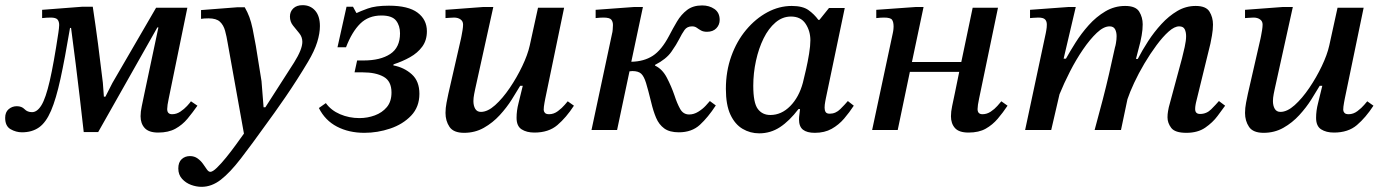

<svg xmlns="http://www.w3.org/2000/svg" viewBox="-37 -503 5356 743"><path d="M48 9Q25 9 4 -3Q-17 -15 -17 -47Q-17 -69 -3.5 -80.5Q10 -92 28 -92Q47 -92 58 -80.5Q69 -69 87 -69Q107 -69 123.5 -96Q140 -123 155.5 -190Q171 -257 189 -377Q190 -385 191 -392.5Q192 -400 192 -406Q192 -420 185.5 -427.5Q179 -435 159 -435Q152 -435 143 -434.5Q134 -434 126 -433V-465L282 -477H322Q333 -404 342.5 -332Q352 -260 361 -183L365 -129H371L398 -182L567 -473H688L616 -122Q613 -109 611.5 -98Q610 -87 610 -81Q610 -61 629 -61Q646 -61 661 -71Q676 -81 687 -93Q698 -105 702 -111L727 -94Q708 -67 688.5 -43.5Q669 -20 642 -5Q615 10 575 10Q539 10 523 -7.5Q507 -25 507 -53Q507 -71 511.5 -91.5Q516 -112 522 -142L576 -397H572L343 8H287Q279 -64 271.5 -127.5Q264 -191 256 -255.5Q248 -320 238 -395H234Q214 -276 197 -198Q180 -120 160.5 -74.5Q141 -29 114 -10Q87 9 48 9Z M743 220Q723 220 702.5 212.5Q682 205 667.5 189Q653 173 653 149Q653 125 666 113Q679 101 698 101Q715 101 727.5 110Q740 119 748.5 131Q757 143 763.5 152.5Q770 162 777 162Q786 162 802.5 146Q819 130 838.5 106Q858 82 876 57Q894 32 907 14L844 -337Q840 -362 834 -384Q828 -406 814 -419Q800 -432 770 -432Q762 -432 753.5 -431.5Q745 -431 741 -430V-464L883 -475H910Q921 -456 928 -437Q935 -418 940.5 -392Q946 -366 953 -326L975 -189L983 -88H990L1101 -261Q1133 -312 1133 -341Q1133 -360 1121 -374.5Q1109 -389 1097 -404Q1085 -419 1085 -439Q1085 -458 1098 -470.5Q1111 -483 1134 -483Q1164 -483 1182.5 -462Q1201 -441 1201 -402Q1201 -374 1190.5 -340Q1180 -306 1155 -264Q1136 -232 1113 -196Q1090 -160 1067 -126.5Q1044 -93 1025 -66.5Q1006 -40 995 -25Q937 56 895 110.5Q853 165 817.5 192.5Q782 220 743 220Z M1373 11Q1313 11 1267 -13Q1221 -37 1197 -85L1224 -104Q1244 -76 1279 -61Q1314 -46 1354 -46Q1385 -46 1413.5 -56.5Q1442 -67 1460 -88.5Q1478 -110 1478 -145Q1478 -189 1447.5 -206Q1417 -223 1367 -223H1335L1345 -269H1370Q1435 -269 1473 -294Q1511 -319 1511 -374Q1511 -404 1495.5 -423.5Q1480 -443 1439 -443Q1389 -443 1357 -411.5Q1325 -380 1302 -320H1269L1304 -477H1329L1342 -453H1344Q1356 -459 1386 -470Q1416 -481 1468 -481Q1543 -481 1579 -454Q1615 -427 1615 -382Q1615 -347 1597 -322.5Q1579 -298 1549.5 -281.5Q1520 -265 1486 -254L1485 -250Q1527 -242 1556.5 -215.5Q1586 -189 1586 -140Q1586 -89 1554 -55.5Q1522 -22 1473 -5.5Q1424 11 1373 11Z M1759 11Q1718 11 1702.5 -12Q1687 -35 1687 -66Q1687 -85 1691 -105.5Q1695 -126 1698 -140L1747 -354Q1747 -354 1749 -364Q1751 -374 1753 -386.5Q1755 -399 1755 -408Q1755 -421 1745 -428Q1735 -435 1720 -435Q1709 -435 1700.5 -434Q1692 -433 1687 -433V-465L1834 -476H1872L1802 -159Q1801 -155 1798 -139.5Q1795 -124 1795 -112Q1795 -94 1802 -82Q1809 -70 1824 -70Q1850 -70 1879 -96Q1908 -122 1935.5 -162.5Q1963 -203 1984 -247Q2005 -291 2013 -327L2045 -473H2146L2073 -121Q2073 -121 2070 -105Q2067 -89 2067 -78Q2067 -72 2071.5 -66.5Q2076 -61 2088 -61Q2106 -61 2122 -73Q2138 -85 2148.5 -97.5Q2159 -110 2160 -111L2184 -94Q2154 -48 2120 -19Q2086 10 2031 10Q2001 10 1981.5 -2.5Q1962 -15 1962 -47Q1962 -75 1969.5 -103.5Q1977 -132 1986 -171H1976Q1963 -149 1943.5 -118Q1924 -87 1897 -57.5Q1870 -28 1835.5 -8.5Q1801 11 1759 11Z M2590 9Q2554 9 2533.5 -6Q2513 -21 2502 -47Q2491 -73 2483 -107Q2471 -156 2463 -182Q2455 -208 2444 -218Q2433 -228 2410 -228Q2405 -228 2399 -227L2351 0H2252L2332 -375Q2333 -377 2334 -388Q2335 -399 2335 -406Q2335 -419 2328.5 -427Q2322 -435 2298 -435Q2291 -435 2284 -434.5Q2277 -434 2268 -433V-465L2418 -476H2451L2406 -264Q2455 -265 2489 -287Q2523 -309 2552 -364Q2567 -393 2583 -420Q2599 -447 2622 -464.5Q2645 -482 2680 -482Q2708 -482 2728 -468Q2748 -454 2748 -426Q2748 -407 2735 -393.5Q2722 -380 2699 -380Q2685 -380 2676 -385Q2667 -390 2659.5 -395.5Q2652 -401 2641 -401Q2622 -401 2612 -387Q2602 -373 2591 -351Q2581 -331 2561 -302.5Q2541 -274 2498 -252V-249Q2526 -236 2543.5 -202.5Q2561 -169 2573 -134Q2583 -103 2595 -81.5Q2607 -60 2630 -60Q2648 -60 2665 -70.5Q2682 -81 2694 -94Q2706 -107 2710 -112L2733 -95Q2703 -49 2671.5 -20Q2640 9 2590 9Z M2901 13Q2866 13 2836.5 -4.5Q2807 -22 2789.5 -59.5Q2772 -97 2772 -159Q2772 -227 2793 -285.5Q2814 -344 2850.5 -387.5Q2887 -431 2932.5 -455.5Q2978 -480 3027 -480Q3069 -480 3091.5 -464Q3114 -448 3130 -426H3134L3171 -472H3232L3159 -123Q3159 -123 3156.5 -110Q3154 -97 3154 -86Q3154 -76 3158 -69.5Q3162 -63 3174 -63Q3197 -63 3215 -81Q3233 -99 3244 -112L3267 -94Q3250 -68 3229.5 -44Q3209 -20 3181.5 -4.5Q3154 11 3116 11Q3086 11 3070.5 -1Q3055 -13 3055 -41Q3055 -50 3056.5 -60Q3058 -70 3059 -81H3053Q3018 -35 2981.5 -11Q2945 13 2901 13ZM2944 -58Q2987 -58 3021 -92.5Q3055 -127 3070 -183Q3075 -203 3082 -233.5Q3089 -264 3094 -295Q3099 -326 3099 -347Q3099 -383 3080.5 -411Q3062 -439 3024 -439Q2991 -439 2964 -416Q2937 -393 2918 -354.5Q2899 -316 2888.5 -268Q2878 -220 2878 -171Q2878 -105 2895.5 -81.5Q2913 -58 2944 -58Z M3711 10Q3674 10 3658.5 -7.5Q3643 -25 3643 -53Q3643 -71 3647.5 -92Q3652 -113 3658 -142L3675 -225H3484L3437 0H3338L3418 -375Q3420 -384 3420.5 -391Q3421 -398 3421 -400Q3421 -418 3415 -426.5Q3409 -435 3384 -435Q3377 -435 3370 -434.5Q3363 -434 3354 -433V-465L3508 -476H3537L3492 -263H3683L3727 -473H3825L3752 -122Q3749 -109 3747.5 -98Q3746 -87 3746 -81Q3746 -61 3765 -61Q3782 -61 3797 -71Q3812 -81 3822.5 -93Q3833 -105 3838 -111L3862 -94Q3844 -67 3824 -43.5Q3804 -20 3777.5 -5Q3751 10 3711 10Z M4554 11Q4510 11 4495.5 -8Q4481 -27 4481 -49Q4481 -61 4483 -72.5Q4485 -84 4486 -88L4537 -277Q4542 -296 4547.5 -321Q4553 -346 4553 -363Q4553 -379 4547.5 -390Q4542 -401 4526 -401Q4508 -401 4485.5 -381Q4463 -361 4438.5 -328Q4414 -295 4391.5 -257Q4369 -219 4352 -182.5Q4335 -146 4326 -119L4301 0H4199Q4217 -66 4230.5 -118Q4244 -170 4255 -218Q4266 -266 4278 -321Q4279 -322 4281.5 -336Q4284 -350 4284 -363Q4284 -379 4278 -390Q4272 -401 4257 -401Q4234 -401 4207.5 -376Q4181 -351 4154 -311.5Q4127 -272 4103.5 -226Q4080 -180 4063 -138L4031 0H3930L4010 -375Q4010 -375 4012 -386Q4014 -397 4014 -408Q4014 -421 4007 -428Q4000 -435 3981 -435Q3972 -435 3960.5 -434Q3949 -433 3949 -433V-465L4099 -476H4126L4079 -276H4088Q4103 -303 4125 -338Q4147 -373 4176 -405.5Q4205 -438 4240.5 -459Q4276 -480 4317 -480Q4358 -480 4371.5 -458Q4385 -436 4385 -409Q4385 -388 4381 -366Q4377 -344 4376 -341L4359 -275H4366Q4383 -308 4406 -343.5Q4429 -379 4457.5 -410Q4486 -441 4519 -460.5Q4552 -480 4590 -480Q4630 -480 4643.5 -458Q4657 -436 4657 -408Q4657 -388 4653 -365.5Q4649 -343 4647 -334L4591 -105Q4591 -105 4589.5 -97Q4588 -89 4588 -81Q4588 -62 4607 -62Q4632 -62 4650 -80Q4668 -98 4680 -112L4704 -94Q4693 -79 4674.5 -54Q4656 -29 4627 -9Q4598 11 4554 11Z M4853 11Q4812 11 4796.5 -12Q4781 -35 4781 -66Q4781 -85 4785 -105.5Q4789 -126 4792 -140L4841 -354Q4841 -354 4843 -364Q4845 -374 4847 -386.5Q4849 -399 4849 -408Q4849 -421 4839 -428Q4829 -435 4814 -435Q4803 -435 4794.5 -434Q4786 -433 4781 -433V-465L4928 -476H4966L4896 -159Q4895 -155 4892 -139.5Q4889 -124 4889 -112Q4889 -94 4896 -82Q4903 -70 4918 -70Q4944 -70 4973 -96Q5002 -122 5029.5 -162.5Q5057 -203 5078 -247Q5099 -291 5107 -327L5139 -473H5240L5167 -121Q5167 -121 5164 -105Q5161 -89 5161 -78Q5161 -72 5165.5 -66.5Q5170 -61 5182 -61Q5200 -61 5216 -73Q5232 -85 5242.5 -97.5Q5253 -110 5254 -111L5278 -94Q5248 -48 5214 -19Q5180 10 5125 10Q5095 10 5075.5 -2.5Q5056 -15 5056 -47Q5056 -75 5063.5 -103.5Q5071 -132 5080 -171H5070Q5057 -149 5037.5 -118Q5018 -87 4991 -57.5Q4964 -28 4929.5 -8.5Q4895 11 4853 11Z"/></svg>

Font: STIX Two Text Medium
Style: Italic
Weight: 500
Italic angle: -12°
Designer: Ross Mills, John Hudson & Paul Hanslow, Tiro Typeworks Ltd; with prior portions MicroPress Inc. and Coen Hoffman, Elsevi
Foundry: Tiro Typeworks Ltd
Version: Version 2.13 b171